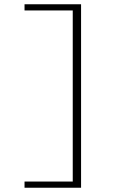

<svg xmlns="http://www.w3.org/2000/svg" viewBox="-20 -728 640 900"><path d="M95 152V123H321V-679H95V-708H360V152Z"/></svg>

Font: Source Code Pro ExtraLight Light
Style: Regular
Weight: 300
Monospace: yes
Version: Version 1.018;hotconv 1.0.116;makeotfexe 2.5.65601